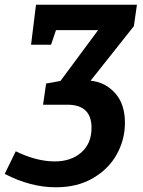

<svg xmlns="http://www.w3.org/2000/svg" viewBox="-97 -554 608 816"><path d="M485 -534 472 -443 288 -211Q350 -205 392 -158.5Q434 -112 434 -32Q434 39 399.5 101.5Q365 164 298.5 203Q232 242 140 242Q33 242 -77 185L-30 89Q58 132 136 132Q205 132 248.5 94Q292 56 292 -11Q292 -109 189 -109H86L99 -199L160 -210L320 -426H141L120 -364H35L56 -534Z"/></svg>

Font: Bitter Pro
Style: Bold Italic
Weight: 700
Italic angle: -9°
Designer: Sol Matas, and Bitter project Authors
Foundry: Sol Matas
Version: Version 1.010